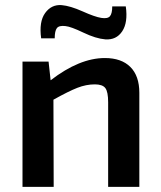

<svg xmlns="http://www.w3.org/2000/svg" viewBox="-20 -731 630 751"><path d="M194 -581H141Q132 -646 156.5 -680Q181 -714 221 -711Q255 -708 303 -686.5Q351 -665 376 -661Q401 -657 410 -667.5Q419 -678 419 -706H472Q481 -643 458 -608.5Q435 -574 392 -577Q355 -580 306 -603.5Q257 -627 236 -629Q211 -632 202.5 -621Q194 -610 194 -581ZM390 -504Q455 -504 490 -469Q525 -434 525 -368V0H403V-331Q403 -372 392 -386.5Q381 -401 351 -401Q317 -401 282.5 -387.5Q248 -374 189 -341L190 0H68V-490H170L178 -417Q291 -504 390 -504Z"/></svg>

Font: Exo 2 Semi Bold
Style: Regular
Weight: 600
Designer: Natanael Gama
Version: Version 1.001;PS 001.001;hotconv 1.0.88;makeotf.lib2.5.64775